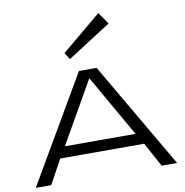

<svg xmlns="http://www.w3.org/2000/svg" viewBox="-113 -1231 1287 1338"><g transform="rotate(-10 531.0 -562.0)"><path d="M468.8 -750H593.8L1031.2 0H921.9L828.1 -171.9H234.4L140.6 0H31.2ZM781.2 -250 531.2 -687.5 281.2 -250ZM390.6 -889.6 671.9 -1124 729.5 -1040 421.9 -842.8Z"/></g></svg>

Font: Michroma+
Style: Regular
Weight: 400
Designer: beogot
Foundry: beogot
Version: Version